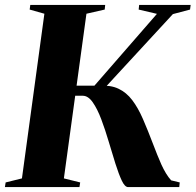

<svg xmlns="http://www.w3.org/2000/svg" viewBox="-36 -763 798 783"><path d="M486.5 0Q473 0 460.5 -26.8Q448 -53.5 434.5 -96.2Q421 -139 407 -186.5Q393 -234 377 -276.5Q361 -319 342.2 -345.8Q323.5 -372.5 301.5 -372.5H201L205.5 -413.5H349L604 -706.5L529.5 -724L531.5 -743H741.5L739 -724L669 -705.5L359.5 -370L367.5 -413.5Q415 -416.5 447.2 -401.2Q479.5 -386 503.2 -354.8Q527 -323.5 547 -277.5Q567 -231.5 589 -173.5Q597 -153 605.2 -132Q613.5 -111 622.2 -91.8Q631 -72.5 641 -56Q651 -39.5 662 -27.5L697 -19L695 0ZM-16 0 -13 -19 53.5 -35.5 145 -707 85 -724 87.5 -743H393L391 -724L316.5 -707L224.5 -35.5L291 -19L288 0Z"/></svg>

Font: Merriweather 144pt ExtraBold
Style: Italic
Weight: 800
Italic angle: -7.8°
Version: Version 2.101